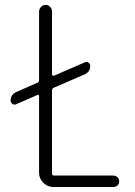

<svg xmlns="http://www.w3.org/2000/svg" viewBox="-20 -750 540 770"><path d="M44.9 -332Q37.1 -328.1 29.8 -333.5Q22.5 -338.9 22.5 -346.7Q22.5 -370.1 44.9 -380.9L129.9 -418Q136.7 -420.9 136.7 -428.7V-704.1Q136.7 -713.9 144.5 -722.2Q152.3 -730.5 163.1 -730.5Q172.9 -730.5 180.7 -722.7Q188.5 -714.8 188.5 -704.1V-452.1Q188.5 -449.2 190.9 -447.3Q193.4 -445.3 196.3 -446.3L320.3 -500Q328.1 -503.9 335 -499Q341.8 -494.1 341.8 -486.3Q341.8 -461.9 320.3 -452.1L196.3 -398.4Q188.5 -395.5 188.5 -385.7V-54.7Q188.5 -45.9 197.3 -45.9H433.6Q443.4 -45.9 450.7 -39.6Q458 -33.2 458 -22.9Q458 -12.7 451.2 -6.3Q444.3 0 433.6 0H194.3Q170.9 0 153.8 -17.1Q136.7 -34.2 136.7 -56.6V-364.3Q136.7 -372.1 129.9 -369.1Z"/></svg>

Font: Rounded Mgen+ 1m light
Style: Regular
Weight: 200
Designer: [Source Han Sans]
Ryoko NISHIZUKA  (kana & ideographs); Paul D. Hunt (Latin, Greek & Cyrillic); Wenlong ZHANG  (bopomofo
Version: Version 1.059.20150602